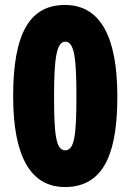

<svg xmlns="http://www.w3.org/2000/svg" viewBox="-20 -744 526 774"><path d="M242 10C411 10 453 -150 453 -356C453 -600 382 -724 242 -724C100 -724 33 -610 33 -356C33 -114 103 10 242 10ZM243 -138C205 -138 198 -203 198 -356C198 -504 207 -576 243 -576C281 -576 288 -504 288 -356C288 -203 281 -138 243 -138Z"/></svg>

Font: Noto Sans Oriya ExtCond Blk
Style: Regular
Weight: 900
Width: 2
Designer: Amélie Bonet and Sol Matas
Foundry: Google LLC
Version: Version 2.006